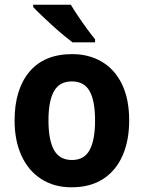

<svg xmlns="http://www.w3.org/2000/svg" viewBox="-20 -786 611 816"><path d="M529 -274Q529 -189 501 -125Q473 -61 418.5 -25.5Q364 10 284 10Q210 10 155.5 -25Q101 -60 71.5 -124Q42 -188 42 -274Q42 -406 105 -481Q168 -556 287 -556Q358 -556 413 -523.5Q468 -491 498.5 -428Q529 -365 529 -274ZM186 -274Q186 -191 209.5 -148.5Q233 -106 286 -106Q338 -106 361 -148.5Q384 -191 384 -274Q384 -357 361 -398.5Q338 -440 285 -440Q233 -440 209.5 -398.5Q186 -357 186 -274ZM281 -766Q294 -744 312.5 -716.5Q331 -689 350.5 -662.5Q370 -636 384 -619V-606H288Q271 -619 247.5 -638.5Q224 -658 200 -680Q176 -702 155 -722Q134 -742 121 -756V-766Z"/></svg>

Font: Noto Sans Armenian SemiCondensed
Style: Bold
Weight: 700
Width: 4
Designer: Monotype Design Team
Foundry: Monotype Imaging Inc.
Version: Version 2.008; ttfautohint (v1.8.4.7-5d5b)